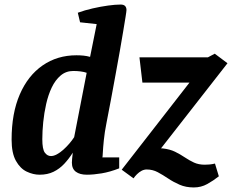

<svg xmlns="http://www.w3.org/2000/svg" viewBox="-20 -758 1020 844"><path d="M154 10Q126 10 97.5 -3.5Q69 -17 50 -51Q31 -85 31 -144Q31 -260 67 -343Q103 -426 167.5 -470.5Q232 -515 316 -515Q332 -515 347 -513.5Q362 -512 376 -508L405 -652L332 -660L322 -702Q352 -713 387 -721Q422 -729 454.5 -733.5Q487 -738 510 -738Q524 -738 530 -731.5Q536 -725 536 -714Q536 -709 532 -684Q528 -659 521.5 -620Q515 -581 506.5 -532.5Q498 -484 488 -430Q478 -376 468 -321.5Q458 -267 448 -217Q440 -177 436.5 -142.5Q433 -108 432 -87Q431 -66 430 -66H504V-18Q463 -2 427 4Q391 10 362 10Q331 10 313.5 -3Q296 -16 296 -43Q296 -50 297 -60Q298 -70 299 -78.5Q300 -87 300 -87Q283 -60 262.5 -38Q242 -16 215.5 -3Q189 10 154 10ZM204 -72Q216 -72 230 -79.5Q244 -87 258 -99.5Q272 -112 284.5 -126.5Q297 -141 306 -155L361 -438Q350 -442 334.5 -444Q319 -446 302 -446Q270 -446 246.5 -426Q223 -406 207.5 -373.5Q192 -341 183 -301Q174 -261 170 -221Q166 -181 166 -146Q166 -102 177 -87Q188 -72 204 -72ZM832 66Q797 66 769.5 54Q742 42 719 26.5Q696 11 673.5 -1Q651 -13 625 -13Q613 -13 602 -7Q591 -1 582 8Q573 17 567 26L515 -12L813 -395H606L593 -506H894L924 -522L980 -480L652 -60L622 -98Q665 -109 696 -105.5Q727 -102 749.5 -91Q772 -80 792 -66.5Q812 -53 832.5 -43.5Q853 -34 880 -34Q891 -34 901.5 -35Q912 -36 925 -39L942 17Q918 36 891 51Q864 66 832 66Z"/></svg>

Font: Manuale
Style: Italic
Weight: 400
Italic angle: -11°
Designer: Eduardo Tunni / Pablo Cosgaya
Foundry: Eduardo Tunni / Pablo Cosgaya
Version: Version 1.002